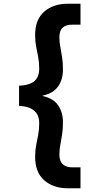

<svg xmlns="http://www.w3.org/2000/svg" viewBox="-20 -831 514 1028"><path d="M343 177Q265 177 216.5 134Q168 91 168 8Q168 -25 173.5 -53Q179 -81 184.5 -109.5Q190 -138 190 -172Q190 -198 180 -217.5Q170 -237 146.5 -249.5Q123 -262 82 -264V-372Q123 -374 146.5 -385.5Q170 -397 180 -417Q190 -437 190 -463Q190 -497 184.5 -525.5Q179 -554 173.5 -582Q168 -610 168 -643Q168 -726 216.5 -768.5Q265 -811 343 -811H411V-699H368Q333 -699 315.5 -683Q298 -667 298 -631Q298 -606 303 -580Q308 -554 312.5 -524.5Q317 -495 317 -458Q317 -405 291 -368Q265 -331 208 -319V-317Q265 -305 291 -267.5Q317 -230 317 -177Q317 -140 312.5 -110.5Q308 -81 303 -55.5Q298 -30 298 -4Q298 31 315.5 48Q333 65 368 65H411V177Z"/></svg>

Font: DM Sans 11pt
Style: Bold
Weight: 700
Version: Version 4.004;gftools[0.9.30]